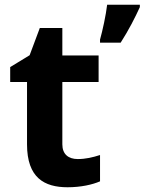

<svg xmlns="http://www.w3.org/2000/svg" viewBox="-20 -780 610 810"><path d="M570 -750V-760H432C427 -717 413 -652 402 -613V-600H489C523 -653 550 -706 570 -750ZM308 -109C269 -109 243 -129 243 -171V-434H396V-546H243V-662H148L105 -547L23 -497V-434H94V-171C94 -30 167 10 265 10C321 10 370 -1 402 -15V-126C371 -116 341 -109 308 -109Z"/></svg>

Font: Noto Sans Adlam
Style: Bold
Weight: 700
Designer: Mark Jamra, Neil Patel
Foundry: JamraPatel LLC
Version: Version 3.001